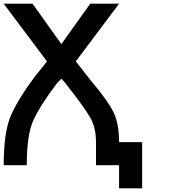

<svg xmlns="http://www.w3.org/2000/svg" viewBox="-20 -895 915 1040"><path d="M312.5 -468.8Q304.7 -460.9 289.1 -445.3Q195.3 -320.3 160.2 -242.2Q125 -164.1 125 0H0Q0 -179.7 39.1 -269.5Q78.1 -359.4 171.9 -484.4Q210.9 -531.2 234.4 -562.5L0 -875H156.2L312.5 -656.2L468.8 -875H625L390.6 -562.5Q421.9 -523.4 476.6 -453.1Q562.5 -351.6 593.8 -289.1Q625 -226.6 625 -125H750V125H625V0H500V-125Q500 -203.1 468.8 -257.8Q437.5 -312.5 351.6 -421.9Q328.1 -453.1 312.5 -468.8Z"/></svg>

Font: CraftyPE
Style: Regular
Weight: 400
Designer: Erek Butcher
Foundry: Haunted Coop
Version: Version 0.018;April 4, 2024;FontCreator 15.0.0.2962 64-bit